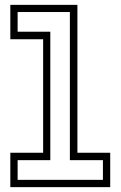

<svg xmlns="http://www.w3.org/2000/svg" viewBox="-20 -770 496 790"><path d="M22.5 0V-141.5H157.5V-608.5H22.5V-750H298.5V-141.5H433.5V0ZM52.5 -30H403.5V-111H267.5V-720.5H52.5V-639.5H187V-111H52.5Z"/></svg>

Font: Tourney Thin Light
Style: Regular
Weight: 300
Version: Version 1.015